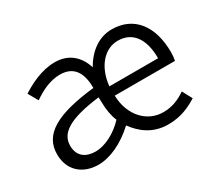

<svg xmlns="http://www.w3.org/2000/svg" viewBox="-110 -762 1096 983"><g transform="rotate(-30 437.5 -270.5)"><path d="M225 13C294 13 375 -24 447 -91C487 -36 546 13 638 13C713 13 765 -12 812 -41L781 -99C741 -72 701 -54 647 -54C551 -54 476 -134 473 -252H829C832 -266 834 -282 834 -300C834 -455 760 -554 628 -554C553 -554 489 -507 448 -434C426 -506 374 -554 292 -554C212 -554 138 -514 91 -484L124 -426C165 -455 222 -486 283 -486C376 -486 398 -414 398 -341C171 -316 67 -257 67 -139C67 -41 136 13 225 13ZM247 -53C191 -53 147 -79 147 -144C147 -218 216 -264 397 -286L398 -257C398 -215 406 -170 419 -141C367 -85 299 -53 247 -53ZM473 -307C484 -417 548 -488 626 -488C711 -488 761 -425 761 -307Z"/></g></svg>

Font: Noto Sans JP DemiLight
Style: Regular
Weight: 350
Designer: Ryoko NISHIZUKA 西塚涼子 (kana, bopomofo & ideographs); Paul D. Hunt (Latin, Greek & Cyrillic); Sandoll Communications 산돌커뮤니
Foundry: Adobe
Version: Version 2.004;hotconv 1.0.118;makeotfexe 2.5.65603